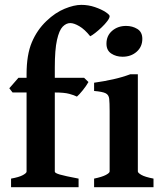

<svg xmlns="http://www.w3.org/2000/svg" viewBox="-20 -777 680 797"><path d="M25.9 0V-35.6Q59.1 -41.5 74.7 -50Q90.3 -58.6 90.3 -64.5V-393.1H32.2L18.6 -410.6L56.6 -454.1H90.3V-469.2Q90.3 -549.8 112.1 -601.3Q133.8 -652.8 172.9 -689.9Q209 -724.6 248.3 -740.7Q287.6 -756.8 317.4 -756.8Q346.7 -756.8 373.8 -747.6Q400.9 -738.3 418 -727.1Q435.1 -715.8 435.1 -710Q435.1 -702.1 425.5 -689.5Q416 -676.8 402.1 -663.6Q388.2 -650.4 375 -640.1Q361.8 -629.9 354.5 -626.5Q331.5 -655.3 309.3 -668.2Q287.1 -681.2 271.5 -681.2Q254.9 -681.2 240.2 -666.3Q225.6 -651.4 216.6 -611.3Q207.5 -571.3 207.5 -496.1V-454.1H329.1L347.2 -436.5Q337.9 -419.9 323 -401.6Q308.1 -383.3 299.3 -376Q288.1 -381.8 267.3 -387.5Q246.6 -393.1 207.5 -393.1V-64.5Q207.5 -58.6 228.3 -52.5Q249 -46.4 306.2 -35.6V0ZM488.8 -541.5Q461.9 -541.5 441.9 -554.7Q421.9 -567.9 421.9 -595.7Q421.9 -628.9 445.6 -649.2Q469.2 -669.4 503.4 -669.4Q529.8 -669.4 550.3 -656.7Q570.8 -644 570.8 -615.7Q570.8 -583 547.4 -562.3Q523.9 -541.5 488.8 -541.5ZM370.6 0V-35.6Q403.8 -42.5 419.4 -50.8Q435.1 -59.1 435.1 -65.4V-316.4Q435.1 -350.1 433.3 -366.7Q431.6 -383.3 418.5 -389.9Q405.3 -396.5 370.6 -399.4V-433.6Q412.6 -439.5 450.4 -448Q488.3 -456.5 521 -468.8H552.2V-65.4Q552.2 -59.6 566.9 -51Q581.5 -42.5 617.2 -35.6V0Z"/></svg>

Font: David Libre
Style: Bold
Weight: 700
Designer: Ismar David, J. Victor Gaultney, Annie Olsen and Meir Sadan
Foundry: Monotype Imaging Inc. & SIL International
Version: Version 1.100; ttfautohint (v1.8.4.7-5d5b)